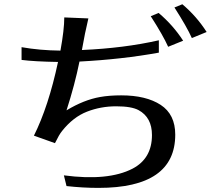

<svg xmlns="http://www.w3.org/2000/svg" viewBox="-20 -874 1040 926"><path d="M84 -585V-646.5Q171.9 -630.9 271.5 -629.9Q290 -731.4 290 -790L406.2 -785.2Q401.4 -761.7 395.5 -736.8Q389.6 -711.9 385.7 -689.5L375 -632.8Q578.1 -641.6 746.1 -679.7V-620.1Q569.3 -587.9 363.3 -577.1Q340.8 -465.8 300.8 -341.8Q384.8 -392.6 462.9 -406.2Q506.8 -414.1 564.5 -414.1Q684.6 -414.1 754.9 -368.2Q825.2 -322.3 825.2 -224.6Q825.2 32.2 455.1 32.2Q379.9 32.2 300.8 23.4L288.1 -28.3Q502 0 619.1 -60.5Q712.9 -109.4 712.9 -222.7Q712.9 -307.6 648.4 -342.8Q614.3 -361.3 540 -361.3Q465.8 -361.3 399.4 -335.4Q333 -309.6 279.3 -242.2Q265.6 -225.6 245.1 -183.6L143.6 -219.7Q213.9 -360.4 259.8 -575.2Q145.5 -577.1 84 -585ZM707 -795.9 745.1 -811.5Q814.5 -752.9 863.3 -677.7L791 -648.4Q766.6 -703.1 707 -795.9ZM821.3 -837.9 859.4 -853.5Q928.7 -794.9 976.6 -719.7L905.3 -690.4Q880.9 -745.1 821.3 -837.9Z"/></svg>

Font: GenEi LateGo v2
Style: Medium
Weight: 500
Designer: o_tamon (Modified)
Foundry: o_tamon / Adobe Systems Incorporated / FONT 910 / Philipp H. Poll
Version: Version 2.1;Original Version 1.004